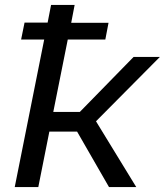

<svg xmlns="http://www.w3.org/2000/svg" viewBox="-20 -762 671 782"><path d="M371 -268 535 0H424L294 -226H181L136 0H40L160 -601H66L80 -670H174L188 -742H284L270 -669H422L409 -601H256L197 -306H305L524 -530H631Z"/></svg>

Font: Montserrat Alternates Medium
Style: Italic
Weight: 500
Italic angle: -11.3°
Designer: Julieta Ulanovsky
Foundry: Julieta Ulanovsky
Version: Version 7.200